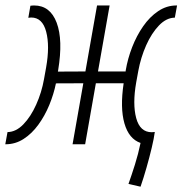

<svg xmlns="http://www.w3.org/2000/svg" viewBox="-47 -538 681 716"><path d="M477.1 158.2 432.1 147.9Q443.8 115.2 456.3 75.4Q468.8 35.6 477.1 -4.9Q433.6 -20 417 -77.9Q400.4 -135.7 414.1 -227.5H310.5L270.5 0H223.6L263.7 -227.5L161.6 -227.1Q153.3 -186.5 136.7 -146.2Q120.1 -106 95.9 -72.8Q71.8 -39.6 41 -19.8Q10.3 0 -25.9 0H-27.3L-19 -45.4Q12.7 -45.9 40.3 -74.5Q67.9 -103 88.1 -148.2Q108.4 -193.4 117.2 -243.2L125 -286.6Q139.2 -366.7 125.2 -419.7Q111.3 -472.7 69.3 -472.7Q65.4 -472.7 58.6 -471.7L66.4 -516.6Q70.3 -517.1 73.5 -517.3Q76.7 -517.6 80.1 -517.6Q140.1 -517.6 164.3 -453.4Q188.5 -389.2 169.9 -276.4L168.9 -271L271.5 -271.5L314.9 -517.6H361.8L318.4 -271.5H421.4L421.9 -275.9Q429.2 -319.3 445.8 -362.1Q462.4 -404.8 486.8 -439.9Q511.2 -475.1 542.7 -496.3Q574.2 -517.6 610.8 -517.6H613.3L605 -472.2Q573.2 -471.7 545.7 -442.9Q518.1 -414.1 498 -368.9Q478 -323.7 468.8 -273.9L460.9 -230.5Q446.8 -150.4 460.9 -97.7Q475.1 -44.9 519 -44.9Q522.9 -44.9 529.8 -45.9V-45.4L530.3 -45.9Q527.3 -22.5 518.8 13.2Q510.3 48.8 499.3 87.4Q488.3 126 477.1 158.2Z"/></svg>

Font: Cascadia Code ExtraLight
Style: Italic
Weight: 200
Italic angle: -10°
Monospace: yes
Designer: Aaron Bell
Foundry: Saja Typeworks
Version: Version 2404.023; ttfautohint (v1.8.4)